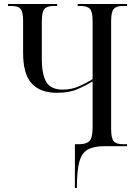

<svg xmlns="http://www.w3.org/2000/svg" viewBox="-20 -734 689 964"><path d="M356 210V-10H378Q412 -10 428.5 -25Q445 -40 445 -97V-325Q414 -306 371 -287Q328 -268 266 -268Q183 -268 139.5 -314.5Q96 -361 96 -469V-628Q96 -674 83.5 -689Q71 -704 38 -704H20V-714H267V-704H250Q216 -704 203 -689Q190 -674 190 -628V-440Q190 -359 213 -321.5Q236 -284 296 -284Q338 -284 376 -300.5Q414 -317 445 -337V-628Q445 -674 432 -689Q419 -704 385 -704H370V-714H618V-704H597Q564 -704 551 -689Q538 -674 538 -629V-86Q538 -40 550.5 -25Q563 -10 597 -10H618V0H506Q452 0 421.5 16.5Q391 33 378.5 78Q366 123 366 210Z"/></svg>

Font: Noto Serif Display Condensed
Style: Regular
Weight: 400
Width: 3
Designer: Monotype Design Team
Foundry: Monotype Imaging Inc.
Version: Version 2.009